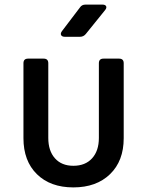

<svg xmlns="http://www.w3.org/2000/svg" viewBox="-20 -805 640 835"><path d="M299 10Q199 10 140.5 -47.5Q82 -105 82 -204V-530Q82 -550 102 -550H170Q190 -550 190 -530V-205Q190 -149 219 -116.5Q248 -84 299 -84Q351 -84 380.5 -116.5Q410 -149 410 -205V-530Q410 -550 430 -550H498Q518 -550 518 -530V-204Q518 -105 458.5 -47.5Q399 10 299 10ZM262 -645Q250 -645 246 -652Q242 -659 249 -669L328 -773Q336 -785 352 -785H425Q438 -785 441.5 -778Q445 -771 437 -761L353 -657Q343 -645 328 -645Z"/></svg>

Font: Pitagon Sans Mono SemiBold
Style: Regular
Weight: 600
Monospace: yes
Designer: Travis Tran
Foundry: Pitagon
Version: Version 1.001; ttfautohint (v1.8.4.7-5d5b);gftools[0.9.26]